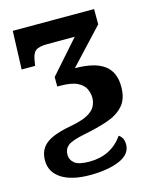

<svg xmlns="http://www.w3.org/2000/svg" viewBox="-116 -615 758 935"><g transform="rotate(-15 263.0 -148.0)"><path d="M221 240Q130 240 78.5 207Q27 174 27 114Q27 61 64.5 31Q102 1 192 -15Q250 -26 279 -42Q308 -58 318.5 -78.5Q329 -99 329 -122Q329 -143 319 -165.5Q309 -188 279.5 -203Q250 -218 191 -218H178V-266L323 -430H186Q141 -430 124.5 -416Q108 -402 103 -361L100 -343H32L39 -536H449V-459L284 -282Q382 -282 430.5 -247Q479 -212 479 -137Q479 -75 448 -41Q417 -7 364.5 10.5Q312 28 246 41Q181 54 160.5 70.5Q140 87 140 116Q140 142 161 159Q182 176 236 176Q345 176 405 91Q416 98 422.5 110Q429 122 429 141Q429 190 371 215Q313 240 221 240Z"/></g></svg>

Font: NotoSerif-Bold
Style: Regular
Weight: 700
Designer: Monotype Design Team
Foundry: Monotype Imaging Inc.
Version: Version 2.007; ttfautohint (v1.8) -l 8 -r 50 -G 200 -x 14 -D